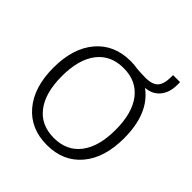

<svg xmlns="http://www.w3.org/2000/svg" viewBox="-223 -1017 1191 1191"><g transform="rotate(45 372.0 -422.0)"><path d="M372.1 -727.5Q406.2 -727.5 436.5 -721.7Q480.5 -718.8 508.8 -718.8Q570.3 -718.8 594.7 -746.1Q619.1 -773.4 619.1 -835.9V-851.6H680.7V-827.1Q680.7 -759.8 646 -718.3Q611.3 -676.8 551.8 -672.9Q681.6 -578.1 681.6 -359.4Q681.6 -188.5 598.6 -89.8Q515.6 8.8 372.1 8.8Q228.5 8.8 145 -89.8Q61.5 -188.5 61.5 -359.4Q61.5 -530.3 145 -628.9Q228.5 -727.5 372.1 -727.5ZM372.1 -52.7Q484.4 -52.7 545.9 -132.8Q607.4 -212.9 607.4 -359.4Q607.4 -505.9 545.9 -585.9Q484.4 -666 372.1 -666Q258.8 -666 197.3 -585.9Q135.7 -505.9 135.7 -359.4Q135.7 -212.9 197.3 -132.8Q258.8 -52.7 372.1 -52.7Z"/></g></svg>

Font: Min Sans Light
Style: Regular
Weight: 300
Designer: Jinseong-Kim, NotoSansCJK, Nunito
Foundry: Jinseong-Kim
Version: Version 1.400;Glyphs 3.1.2 (3151)